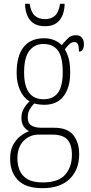

<svg xmlns="http://www.w3.org/2000/svg" viewBox="-20 -743 474 1004"><path d="M201 241Q115 241 74 199Q33 157 33 87Q33 44 48.5 15Q64 -14 87 -31.5Q110 -49 132 -57Q116 -65 104 -81.5Q92 -98 92 -128Q92 -155 105.5 -177Q119 -199 135 -213Q103 -231 85 -271Q67 -311 67 -361Q67 -452 104 -497.5Q141 -543 211 -543Q241 -543 265 -532.5Q289 -522 303 -507Q316 -523 333.5 -541Q351 -559 377 -559Q398 -559 408.5 -545.5Q419 -532 419 -513Q419 -495 412.5 -484Q406 -473 393 -473Q393 -498 388 -510.5Q383 -523 369 -523Q356 -523 345 -514Q334 -505 319 -485Q331 -466 339 -437.5Q347 -409 347 -363Q347 -286 313 -240.5Q279 -195 211 -195Q200 -195 183.5 -197Q167 -199 159 -202Q146 -189 135.5 -171.5Q125 -154 125 -128Q125 -99 144 -87Q163 -75 196 -75H263Q333 -75 363.5 -36.5Q394 2 394 64Q394 144 344.5 192.5Q295 241 201 241ZM208 -224Q258 -224 283 -258Q308 -292 308 -365Q308 -446 282.5 -479.5Q257 -513 207 -513Q161 -513 133.5 -477.5Q106 -442 106 -364Q106 -224 208 -224ZM203 211Q285 211 320.5 171Q356 131 356 67Q356 13 332.5 -13Q309 -39 253 -39H182Q135 -39 103 -6Q71 27 71 85Q71 120 83 148.5Q95 177 124 194Q153 211 203 211ZM215 -606Q163 -606 137.5 -637.5Q112 -669 111 -723H135Q142 -679 162 -661Q182 -643 215 -643Q247 -643 267 -660.5Q287 -678 294 -723H318Q317 -670 292 -638Q267 -606 215 -606Z"/></svg>

Font: Noto Serif Tamil Condensed ExtraLight
Style: Regular
Weight: 200
Width: 3
Designer: Indian Type Foundry, Tom Grace, and the Monotype Design Team
Foundry: Monotype Imaging Inc.
Version: Version 2.004; ttfautohint (v1.8.4.7-5d5b)